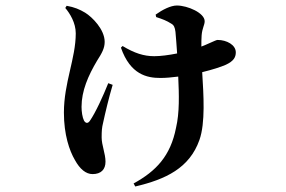

<svg xmlns="http://www.w3.org/2000/svg" viewBox="-20 -596 1040 697"><path d="M373 -294C355 -249 327 -187 306 -157C299 -147 291 -148 285 -158C279 -170 276 -191 276 -208C276 -266 300 -321 332 -375C350 -403 360 -421 360 -444C360 -489 315 -534 289 -550C269 -562 250 -570 222 -575L217 -567C234 -547 255 -513 255 -475C255 -384 212 -296 212 -187C212 -107 232 -49 252 -15C270 18 292 36 316 36C347 36 363 19 363 -9C363 -38 349 -69 349 -97C349 -121 350 -133 354 -149C362 -186 375 -241 389 -288ZM547 -534C569 -527 585 -521 602 -510C611 -505 615 -497 617 -480C619 -459 621 -431 623 -402C593 -396 563 -392 540 -392C502 -392 468 -403 425 -429L419 -423C453 -325 514 -313 562 -313C582 -313 604 -315 627 -318C630 -252 632 -187 619 -132C599 -30 547 25 465 70L471 81C582 55 668 14 704 -88C726 -150 719 -252 714 -334C751 -343 782 -353 800 -361C828 -374 836 -388 836 -406C836 -433 803 -451 770 -451C766 -451 760 -448 735 -437C728 -434 720 -430 711 -427C711 -442 711 -456 712 -468C714 -494 723 -505 723 -519C723 -549 661 -576 622 -576C600 -576 570 -561 545 -543Z"/></svg>

Font: Noto Serif CJK JP
Style: Bold
Weight: 700
Designer: Ryoko NISHIZUKA 西塚涼子 (kana & ideographs); Frank Grießhammer (Latin, Greek & Cyrillic); Wenlong ZHANG 张文龙 (bopomofo); San
Foundry: Adobe Systems Incorporated
Version: Version 1.000;PS 1;hotconv 16.6.53;makeotf.lib2.5.65590